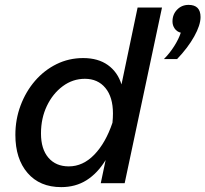

<svg xmlns="http://www.w3.org/2000/svg" viewBox="-20 -751 842 787"><path d="M393 0 413 -95Q380 -41 335 -12.5Q290 16 231 16Q143 16 93 -42Q43 -100 43 -198Q43 -262 64.5 -319Q86 -376 123.5 -419.5Q161 -463 211.5 -488Q262 -513 321 -513Q382 -513 422 -484.5Q462 -456 478 -405L544 -720H644L491 0ZM148 -204Q148 -140 178.5 -104.5Q209 -69 262 -69Q320 -69 366.5 -117Q413 -165 441 -248Q443 -268 443 -286Q443 -353 412 -390.5Q381 -428 328 -428Q278 -428 237 -397.5Q196 -367 172 -316.5Q148 -266 148 -204ZM706 -509H652Q676 -533 694.5 -562.5Q713 -592 721 -617Q705 -621 696 -634Q687 -647 687 -663Q687 -692 706 -711.5Q725 -731 753 -731Q802 -731 802 -681Q802 -648 776 -601.5Q750 -555 706 -509Z"/></svg>

Font: Wix Madefor Text Medium
Style: Italic
Weight: 500
Italic angle: -12°
Designer: Dalton Maag Ltd
Foundry: Dalton Maag Ltd
Version: Version 3.100